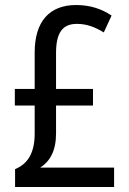

<svg xmlns="http://www.w3.org/2000/svg" viewBox="-20 -744 512 764"><path d="M283 -724C177 -724 118 -659 118 -535V-390H39V-324H118V-212C118 -134 89 -91 40 -71V0H434V-77H140C179 -102 203 -144 203 -213V-324H350V-390H203V-533C203 -614 229 -649 286 -649C324 -649 357 -637 393 -615L424 -682C384 -709 338 -724 283 -724Z"/></svg>

Font: Noto Sans Telugu Condensed
Style: Regular
Weight: 400
Width: 3
Designer: Jelle Bosma - Monotype Design Team
Foundry: Monotype Imaging Inc.
Version: Version 2.005